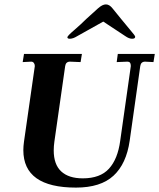

<svg xmlns="http://www.w3.org/2000/svg" viewBox="-20 -842 723 872"><path d="M86 -160Q86 -178 89 -199L138 -541V-543Q138 -551 133.5 -556.5Q129 -562 122 -562L83 -560L89 -597H352L346 -560L298 -562Q279 -562 276 -542L227 -199Q224 -178 224 -159Q224 -95 258 -63.5Q292 -32 356 -32Q435 -32 475 -76Q515 -120 526 -203L574 -541V-544Q574 -562 559 -562L510 -560L515 -597H683L677 -560L639 -562Q620 -562 617 -542L569 -203Q554 -98 495.5 -44Q437 10 325 10Q86 10 86 -160ZM286 -673Q286 -679 319 -707Q349 -733 372 -756L425 -804Q445 -822 461 -822Q477 -822 491 -804L530 -756Q550 -731 573 -704Q594 -680 594 -675Q594 -666 580 -666Q566 -666 549 -678L449 -744L331 -678Q312 -666 297 -666Q286 -666 286 -673Z"/></svg>

Font: Unna
Style: Bold Italic
Weight: 700
Italic angle: -8.05°
Designer: Jorge de Buen Unna
Foundry: Omnibus-Type
Version: Version 2.008